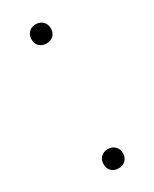

<svg xmlns="http://www.w3.org/2000/svg" viewBox="-151 -589 511 636"><g transform="rotate(-30 104.5 -270.5)"><path d="M67.5 -31Q67.5 -47.5 77.8 -57.8Q88 -68 104.5 -68Q120.5 -68 131 -57.8Q141.5 -47.5 141.5 -31Q141.5 -14.5 131.2 -4.5Q121 5.5 104.5 5.5Q88 5.5 77.8 -4.5Q67.5 -14.5 67.5 -31ZM67.5 -508.5Q67.5 -525 77.8 -535.2Q88 -545.5 104.5 -545.5Q120.5 -545.5 131 -535.2Q141.5 -525 141.5 -508.5Q141.5 -492 131.2 -482Q121 -472 104.5 -472Q88 -472 77.8 -482Q67.5 -492 67.5 -508.5Z"/></g></svg>

Font: Encode Sans ExtraLight
Style: Regular
Weight: 275
Designer: Multiple Designers
Foundry: Impallari Type
Version: Version 2.000